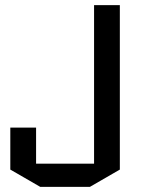

<svg xmlns="http://www.w3.org/2000/svg" viewBox="-20 -720 575 745"><path d="M345 -85V-700H445V-62L329 5H136L20 -62V-225H120V-85Z"/></svg>

Font: Quantico
Style: Regular
Weight: 400
Designer: Matt Desmond
Foundry: MADtype
Version: Version 2.002